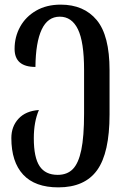

<svg xmlns="http://www.w3.org/2000/svg" viewBox="-20 -567 550 829"><path d="M29 29Q29 -21 60 -54.5Q91 -88 148 -92Q126 -41 126 30Q126 113 151 150.5Q176 188 229 188Q270 188 294.5 163Q319 138 331 80.5Q343 23 343 -77V-265Q343 -386 316.5 -440.5Q290 -495 238 -495Q186 -495 160 -439.5Q134 -384 133 -278Q43 -278 43 -356Q43 -408 67 -451.5Q91 -495 136 -521Q181 -547 242 -547Q342 -547 397.5 -480.5Q453 -414 453 -264V-73Q453 93 399.5 167.5Q346 242 232 242Q131 242 80 187Q29 132 29 29Z"/></svg>

Font: Noto Serif Georgian Medium Narrow
Style: Regular
Weight: 500
Width: 4
Designer: Monotype Design team
Foundry: Monotype Imaging Inc.
Version: Version 1.000